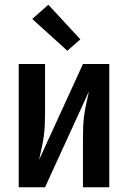

<svg xmlns="http://www.w3.org/2000/svg" viewBox="-20 -790 540 810"><path d="M59 0V-520H170V-312Q170 -287 169 -262.5Q168 -238 164.5 -213.5Q161 -189 155.5 -165Q150 -141 145 -116L330 -520H441V0H330V-208Q330 -233 331 -257.5Q332 -282 335.5 -306.5Q339 -331 344.5 -355Q350 -379 355 -404L170 0ZM264 -576 116 -710 184 -770 319 -624Z"/></svg>

Font: Iosevka SS04
Style: Bold
Weight: 700
Monospace: yes
Designer: Belleve Invis
Foundry: Belleve Invis
Version: Version 19.0.0; ttfautohint (v1.8.4)